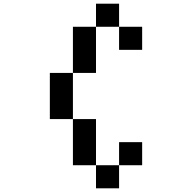

<svg xmlns="http://www.w3.org/2000/svg" viewBox="-20 -895 1040 1040"><path d="M500 -875H625V-750H500ZM625 -750H750V-625H625ZM500 -750V-500H375V-750ZM375 -500V-250H250V-500ZM375 -250H500V0H375ZM500 0H625V125H500ZM625 0V-125H750V0Z"/></svg>

Font: Dogica
Style: Regular
Weight: 400
Monospace: yes
Designer: Roberto Mocci
Version: Version 001.012